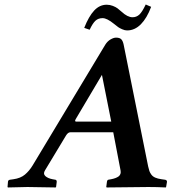

<svg xmlns="http://www.w3.org/2000/svg" viewBox="-20 -824 759 846"><path d="M315.9 -288.1H470.2L429.2 -494.1L314 -299.8Q307.1 -288.1 315.9 -288.1ZM632.8 -90.8Q635.7 -77.6 638.2 -70.6Q640.6 -63.5 646.7 -54.9Q652.8 -46.4 663.8 -41.5Q674.8 -36.6 691.9 -34.2L706.1 -32.2Q715.8 -31.2 715.8 -22.9L711.9 0L710 2Q672.9 0 633.8 0L450.2 2L448.2 0L451.2 -22.9Q452.6 -31.7 458 -32.2L469.2 -34.2Q490.7 -38.1 502.9 -46.9Q514.6 -56.2 511.2 -73.2L479 -241.2H290Q279.8 -241.2 271 -227.1L178.2 -73.2Q168.9 -58.1 179.9 -48.1Q190.9 -38.1 211.9 -34.2L223.1 -32.2Q230 -31.7 230 -22.9L227.1 0L225.1 2Q137.2 0 101.1 0L15.1 2L13.2 0L15.1 -22.9Q15.6 -31.2 24.9 -32.2L39.1 -34.2Q70.8 -38.6 89.8 -54.7Q108.9 -70.8 123.5 -94.7L443.8 -627Q453.6 -642.6 467.3 -650.4Q481 -658.2 491.2 -658.2Q507.3 -658.2 514.4 -650.9Q521.5 -643.6 524.9 -627ZM564 -748Q581.1 -748 593.8 -759.5Q606.4 -771 622.1 -804.2L646 -793.9Q627.4 -744.1 600.6 -717Q573.7 -689.9 540 -689.9Q529.8 -689.9 518.3 -695.1Q506.8 -700.2 501 -704.3Q495.1 -708.5 481.9 -719.2Q451.2 -744.1 432.1 -744.1Q413.1 -744.1 400.6 -732.7Q388.2 -721.2 375 -692.9L351.1 -701.2Q371.1 -752 395 -777.6Q418.9 -803.2 450.2 -803.2Q463.9 -803.2 477.1 -798.1Q490.2 -793 497.6 -787.4Q504.9 -781.7 516.1 -772Q542 -748 564 -748Z"/></svg>

Font: Linux Libertine G
Style: Bold Italic
Weight: 700
Italic angle: -11.5°
Designer: Philipp H. Poll
Foundry: Philipp H. Poll
Version: Version 4.1.0